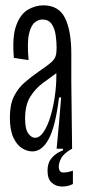

<svg xmlns="http://www.w3.org/2000/svg" viewBox="-20 -557 320 719"><path d="M101 10Q82 10 62.5 -2Q43 -14 30 -42Q17 -70 17 -117Q17 -165 32 -195.5Q47 -226 71.5 -247.5Q96 -269 125 -289Q156 -310 170 -322Q184 -334 188 -346Q192 -358 192 -378Q192 -401 188.5 -425.5Q185 -450 173.5 -467Q162 -484 138 -484Q126 -484 111.5 -474Q97 -464 89 -432Q81 -400 87 -332L32 -340Q25 -420 41 -462.5Q57 -505 85 -521Q113 -537 142 -537Q200 -537 223.5 -489.5Q247 -442 247 -356V-251Q248 -189 248.5 -125.5Q249 -62 250 0H192Q197 -48 201 -96Q205 -144 209 -192H201Q188 -85 163 -37.5Q138 10 101 10ZM111 -41Q129 -41 144 -64Q159 -87 169.5 -122.5Q180 -158 185.5 -197.5Q191 -237 191 -271V-283Q168 -266 140.5 -246Q113 -226 93.5 -195Q74 -164 74 -113Q74 -73 86 -57Q98 -41 111 -41ZM253 132Q234 142 211.5 141.5Q189 141 173.5 127Q158 113 158 83Q158 54 171 38Q184 22 198 14.5Q212 7 216 6V-5H250V0Q219 17 209.5 35Q200 53 200 66Q200 89 217 89Q234 89 253 82Z"/></svg>

Font: Bricolage Grotesque 48pt Condensed ExtraLight
Style: Regular
Weight: 200
Width: 3
Designer: Mathieu Triay
Foundry: Atelier Triay
Version: Version 1.000; ttfautohint (v1.8.4.7-5d5b);gftools[0.9.32]